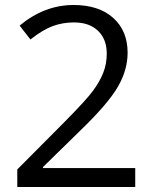

<svg xmlns="http://www.w3.org/2000/svg" viewBox="-20 -744 612 764"><path d="M518.1 0H48.8V-69.8L236.8 -258.8Q322.8 -345.7 350.1 -382.8Q377.4 -419.9 391.1 -455.1Q404.8 -490.2 404.8 -530.8Q404.8 -587.9 370.1 -621.3Q335.4 -654.8 273.9 -654.8Q229.5 -654.8 189.7 -640.1Q149.9 -625.5 101.1 -586.9L58.1 -642.1Q156.7 -724.1 272.9 -724.1Q373.5 -724.1 430.7 -672.6Q487.8 -621.1 487.8 -534.2Q487.8 -466.3 449.7 -399.9Q411.6 -333.5 307.1 -231.9L150.9 -79.1V-75.2H518.1Z"/></svg>

Font: f07686384
Style: Regular
Weight: 400
Foundry: Ascender Corporation
Version: Version 1.10